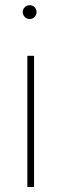

<svg xmlns="http://www.w3.org/2000/svg" viewBox="-20 -559 238 754"><path d="M123.5 -511.7Q123.5 -500.5 115.7 -492.4Q107.9 -484.4 96.7 -484.4Q85.4 -484.4 77.4 -492.4Q69.3 -500.5 69.3 -511.7Q69.3 -522.9 77.4 -530.8Q85.4 -538.6 96.7 -538.6Q107.9 -538.6 115.7 -530.8Q123.5 -522.9 123.5 -511.7ZM87.4 175.3V-339.8H113.8V175.3Z"/></svg>

Font: Vazirmatn RD UI Thin
Style: Regular
Weight: 100
Designer: Saber Rastikerdar
Foundry: Saber Rastikerdar
Version: Version 33.003